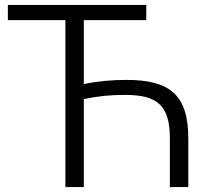

<svg xmlns="http://www.w3.org/2000/svg" viewBox="-20 -761 860 781"><path d="M671 0H746V-197C746 -377 669 -436 494 -436C435 -436 378 -431 321 -419V-679H575V-741H12V-679H246V0H321V-358C379 -370 428 -375 488 -375C621 -375 671 -332 671 -197Z"/></svg>

Font: Cheyenne Sans Light
Style: Regular
Weight: 300
Designer: The Public Sans project authors (U.S. Web Design System), Libre Franklin designed by Pablo Impallari and Rodrigo Fuenzal
Foundry: The Cheyenne Sans Project Authors
Version: Version 2.007